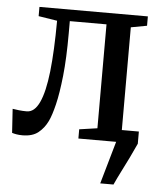

<svg xmlns="http://www.w3.org/2000/svg" viewBox="-52 -583 676 808"><g transform="rotate(5 286.0 -179.0)"><path d="M401.5 180 453 0 435 -51.5H544.5V0Q531 30 515.8 61.2Q500.5 92.5 485.2 122.5Q470 152.5 457.5 180ZM57.5 7Q43.5 7 32 5Q20.5 3 13.5 0.5L7 -100.5Q17.5 -98.5 33.8 -96.8Q50 -95 67 -95Q99.5 -95 120.2 -139.5Q141 -184 150.8 -271Q160.5 -358 161 -486L82 -498.5V-537.5H540V-498L472.5 -485.5V-50L541.5 -39V0H293.5V-39L369.5 -50V-489H214.5V-438Q214.5 -331.5 206.5 -257Q198.5 -182.5 187 -135.2Q175.5 -88 163.5 -63Q148.5 -32 124 -12.5Q99.5 7 57.5 7Z"/></g></svg>

Font: Merriweather 60pt
Style: Regular
Weight: 400
Version: Version 2.100